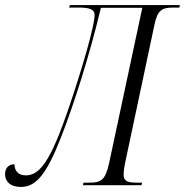

<svg xmlns="http://www.w3.org/2000/svg" viewBox="-73 -734 733 761"><path d="M10 7C71 7 112 -46 167 -185C218 -314 281 -511 327 -703H491L360 -90C345 -20 328 -10 281 -10H258L256 0H488L490 -10H470C434 -10 417 -15 417 -42C417 -55 420 -76 426 -103L539 -635C551 -695 570 -704 614 -704H638L640 -714H204L201 -704H237C278 -704 302 -699 302 -674C302 -663 299 -648 295 -628C276 -537 204 -308 161 -201C108 -68 70 -39 29 -39C0 -39 -15 -56 -16 -83C-37 -83 -53 -69 -53 -44C-53 -16 -34 7 10 7Z"/></svg>

Font: Noto Serif Display Condensed Light
Style: Italic
Weight: 300
Width: 3
Italic angle: -12°
Designer: Monotype Design Team
Foundry: Monotype Imaging Inc.
Version: Version 2.009